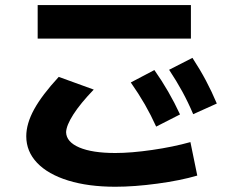

<svg xmlns="http://www.w3.org/2000/svg" viewBox="-20 -710 904 739"><path d="M81.1 -185.5Q81.1 -233.9 111.3 -289.1Q141.6 -344.2 206.1 -414.1L340.8 -365.2Q289.6 -312 262.5 -269.8Q235.4 -227.5 234.4 -201.2Q235.4 -163.6 285.4 -142.3Q335.4 -121.1 423.8 -121.1Q484.9 -121.1 565.7 -132.8Q646.5 -144.5 712.9 -163.1L739.3 -34.2Q674.3 -15.1 585.7 -3.2Q497.1 8.8 423.8 8.8Q320.3 8.8 242.7 -15.1Q165 -39.1 123 -83Q81.1 -127 81.1 -185.5ZM125 -690.4H714.8V-561.5H125ZM483.4 -392.6 574.2 -440.4Q631.3 -359.4 672.9 -269.5L581.1 -222.7Q561 -267.1 537.6 -307.9Q514.2 -348.6 483.4 -392.6ZM630.9 -441.4 720.7 -487.3Q750 -442.4 772.5 -400.1Q794.9 -357.9 814.5 -311.5L723.6 -270.5Q704.1 -316.4 681.9 -357.2Q659.7 -397.9 630.9 -441.4Z"/></svg>

Font: Pretendard GOV ExtraBold
Style: Regular
Weight: 800
Designer: Base glyphs from Inter by Rasmus Andersson; Hangeul glyphs from Noto Sans CJK(Source Han Sans) by Jang Soo-young and Kan
Foundry: Kil Hyung-jin
Version: Version 1.309